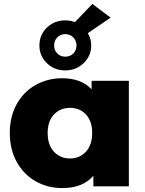

<svg xmlns="http://www.w3.org/2000/svg" viewBox="-20 -950 738 979"><path d="M637 -538V0H456V-54Q403 9 297 9Q223 9 162 -25.5Q101 -60 65.5 -124Q30 -188 30 -272Q30 -356 65.5 -419.5Q101 -483 162 -517Q223 -551 297 -551Q394 -551 447 -495V-538ZM450 -272Q450 -332 418.5 -366Q387 -400 337 -400Q287 -400 255 -366Q223 -332 223 -272Q223 -211 255 -176.5Q287 -142 337 -142Q386 -142 418 -176.5Q450 -211 450 -272ZM428 -781Q445 -752 445 -718Q445 -665 406.5 -628Q368 -591 313 -591Q257 -591 219 -628Q181 -665 181 -718Q181 -772 219 -809Q257 -846 313 -846Q340 -846 362 -837L451 -930L544 -860ZM370 -718Q370 -743 353.5 -759.5Q337 -776 313 -776Q289 -776 272.5 -759.5Q256 -743 256 -718Q256 -693 272.5 -677Q289 -661 313 -661Q337 -661 353.5 -677Q370 -693 370 -718Z"/></svg>

Font: Idrija
Style: Regular
Weight: 800
Designer: Julieta Ulanovsky
Foundry: Julieta Ulanovsky
Version: Version 7.200